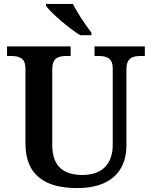

<svg xmlns="http://www.w3.org/2000/svg" viewBox="-20 -951 776 981"><path d="M390 -771H447V-784C418 -822 374 -886 353 -931H215V-921C240 -886 331 -807 390 -771ZM374 10C544 10 626 -75 626 -209V-597C626 -657 659 -665 701 -665H720V-714H463V-665H481C522 -665 556 -657 556 -601V-211C556 -113 501 -57 402 -57C309 -57 247 -97 247 -210V-597C247 -657 280 -665 322 -665H341V-714H16V-665H34C75 -665 110 -657 110 -601V-217C110 -54 213 10 374 10Z"/></svg>

Font: Noto Serif Sinhala SemiBold
Style: Regular
Weight: 600
Designer: Jelle Bosma - Monotype Design Team
Foundry: Monotype Imaging Inc.
Version: Version 2.007